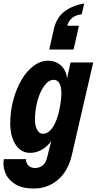

<svg xmlns="http://www.w3.org/2000/svg" viewBox="-42 -869 556 1104"><path d="M152 215Q86 215 45.5 190Q5 165 -11 126Q-27 87 -20 46H108Q106 65 120 81Q134 97 160 97Q185 97 203.5 82Q222 67 229 36L261 -92L268 -86Q247 -40 209.5 -15Q172 10 132 10Q79 10 48 -37Q17 -84 17 -159Q17 -230 34.5 -294.5Q52 -359 82 -410Q112 -461 151.5 -490.5Q191 -520 235 -520Q266 -520 291.5 -505Q317 -490 331.5 -462Q346 -434 343 -394L339 -399L364 -510H494L371 23Q349 116 290.5 165.5Q232 215 152 215ZM204 -100Q227 -100 244.5 -117Q262 -134 275 -161.5Q288 -189 295.5 -220.5Q303 -252 307 -281.5Q311 -311 311 -331Q311 -372 299 -391Q287 -410 267 -410Q238 -410 213 -376Q188 -342 173.5 -289.5Q159 -237 159 -180Q159 -146 171.5 -123Q184 -100 204 -100ZM241 -584 268 -703Q283 -769 329.5 -803.5Q376 -838 442 -849L428 -787Q393 -783 371.5 -765Q350 -747 342 -711L294 -721H412L381 -584Z"/></svg>

Font: Instrument Sans Condensed
Style: Bold Italic
Weight: 700
Width: 3
Italic angle: -13°
Designer: Rodrigo Fuenzalida
Foundry: fragTYPE
Version: Version 1.000;gftools[0.9.28]